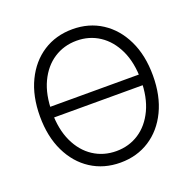

<svg xmlns="http://www.w3.org/2000/svg" viewBox="-131 -869 1014 1011"><g transform="rotate(-20 376.5 -363.5)"><path d="M637.2 -393.1V-333.5H112.8V-393.1ZM377.4 9.8Q284.7 9.8 213.1 -36.4Q141.6 -82.5 101.1 -166.5Q60.5 -250.5 60.5 -363.3Q60.5 -477.1 101.1 -561Q141.6 -645 213.1 -691.2Q284.7 -737.3 377.4 -737.3Q469.7 -737.3 541 -691.2Q612.3 -645 652.8 -561Q693.4 -477.1 693.4 -363.3Q693.4 -250 652.8 -166Q612.3 -82 541 -36.1Q469.7 9.8 377.4 9.8ZM377.4 -54.7Q448.2 -54.7 504.4 -91.3Q560.5 -127.9 593.3 -197.3Q626 -266.6 626 -363.3Q626 -460.9 593.3 -530Q560.5 -599.1 504.4 -636Q448.2 -672.9 377.4 -672.9Q306.2 -672.9 249.8 -636.2Q193.4 -599.6 160.6 -530.3Q127.9 -460.9 127.9 -363.3Q127.9 -266.6 160.4 -197.5Q192.9 -128.4 249.3 -91.6Q305.7 -54.7 377.4 -54.7Z"/></g></svg>

Font: Inter 17pt Light
Style: Regular
Weight: 300
Version: Version 4.001;git-66647c0bb